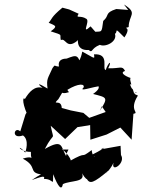

<svg xmlns="http://www.w3.org/2000/svg" viewBox="-20 -798 632 852"><path d="M518 -85 515 -151 426 -135C466 -155 425 -129 382 -108C418 -103 391 -88 387 -132C326 -87 380 -135 285 -81C315 -72 263 -142 248 -136C301 -129 282 -148 273 -106C249 -148 260 -183 179 -137C223 -222 220 -163 205 -240L269 -181L324 -234L370 -241L380 -243L381 -178L453 -201L514 -232L564 -178L572 -293C602 -298 549 -306 592 -374C550 -389 612 -391 575 -384C566 -418 569 -389 556 -426C574 -407 546 -458 564 -451C554 -452 503 -474 535 -483C522 -509 513 -493 460 -495C479 -533 461 -523 449 -487C431 -493 469 -561 397 -557C401 -532 400 -540 345 -569C333 -502 299 -515 344 -497C326 -557 322 -556 276 -538C241 -538 238 -517 242 -503C218 -503 227 -515 213 -496C193 -450 185 -449 191 -405C147 -432 144 -427 169 -408C135 -418 110 -392 90 -358C85 -370 73 -354 101 -290C115 -327 104 -308 93 -290L70 -215C43 -240 28 -178 82 -197C111 -177 94 -127 92 -121C54 -166 60 -124 117 -124C115 -70 142 -114 81 -94C149 -58 103 -33 163 -24C176 -24 186 -43 121 1C164 -14 181 -21 175 -4C221 -5 214 37 216 -25C239 35 254 48 259 19C293 2 361 12 344 -29C377 26 369 -28 365 -4C379 18 391 19 467 -46C425 -8 467 -37 484 -76C470 -27 543 -76 515 -113ZM432 -326 449 -301 376 -275 350 -297 294 -308 254 -319C252 -362 207 -326 239 -358C270 -407 240 -374 286 -389C256 -436 271 -375 280 -400C328 -429 357 -427 351 -410C328 -388 386 -413 433 -417C394 -418 445 -418 393 -381C455 -365 462 -367 423 -306ZM382 -681C338 -641 380 -702 364 -714C336 -733 314 -713 329 -737L287 -756L257 -764C205 -721 212 -715 196 -697C225 -684 239 -683 205 -659C264 -640 243 -648 250 -620C272 -632 274 -577 323 -617C332 -638 308 -572 374 -576C392 -560 382 -583 423 -599C449 -587 502 -614 490 -648C506 -656 481 -684 532 -632C569 -687 517 -668 551 -678C551 -732 594 -739 530 -778L549 -754L496 -758C442 -740 468 -731 438 -705C431 -649 431 -660 403 -657Z"/></svg>

Font: Asimov Aggro
Style: It
Weight: 500
Designer: Google
Version: Version 2.000980; 2014